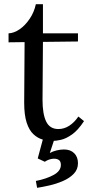

<svg xmlns="http://www.w3.org/2000/svg" viewBox="-20 -660 427 921"><path d="M232 16Q209 16 185 9.5Q161 3 140.5 -16Q120 -35 108 -71.5Q96 -108 96 -168L98 -458L21 -457V-500Q47 -501 74 -519.5Q101 -538 122.5 -570Q144 -602 152 -640H186V-500H354V-461L186 -459L184 -181Q184 -113 201.5 -77Q219 -41 260 -41Q288 -41 312.5 -57Q337 -73 356 -101L383 -79Q354 -35 325.5 -15Q297 5 273 10.5Q249 16 232 16ZM158 241 152 208Q203 198 237.5 179Q272 160 272 131Q272 111 258.5 105Q245 99 227 102.5Q209 106 195 116L161 100L190 -8H246L219 74Q233 66 251.5 61.5Q270 57 287 57Q318 57 336 75Q354 93 354 123Q354 153 333.5 174Q313 195 281.5 208.5Q250 222 217 229.5Q184 237 158 241Z"/></svg>

Font: Lora
Style: Regular
Weight: 400
Designer: Olga Karpushina, Alexei Vanyashin (Cyrillic)
Foundry: Cyreal
Version: Version 3.005; ttfautohint (v1.8.4.7-5d5b)